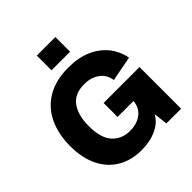

<svg xmlns="http://www.w3.org/2000/svg" viewBox="-249 -1119 1301 1301"><g transform="rotate(-45 402.0 -468.0)"><path d="M362 10Q264 10 191 -33Q118 -76 78 -157Q38 -238 38 -352Q38 -467 79.5 -554Q121 -641 203 -689.5Q285 -738 406 -738Q500 -738 570.5 -707.5Q641 -677 685.5 -622.5Q730 -568 744 -494L564 -460Q556 -517 512 -549.5Q468 -582 402 -582Q308 -582 265.5 -521.5Q223 -461 223 -360Q223 -244 271.5 -191Q320 -138 399 -138Q465 -138 508.5 -171Q552 -204 558 -265H405V-399H749V0H608L596 -101Q569 -49 506.5 -19.5Q444 10 362 10ZM312 -805V-946H490V-805Z"/></g></svg>

Font: BDO Grotesk ExtraBold
Style: Regular
Weight: 800
Designer: Deni Anggara
Foundry: Lokal Container
Version: Version 2.000